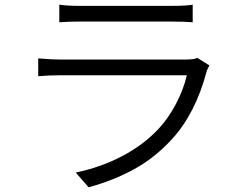

<svg xmlns="http://www.w3.org/2000/svg" viewBox="-20 -761 1040 819"><path d="M319 -736H715Q773 -736 802 -741V-666Q768 -669 713 -669H319Q272 -669 233 -666V-741Q266 -736 319 -736ZM861 -455Q814 -278 715 -169Q641 -88 552.5 -39.5Q464 9 358 38L303 -25Q409 -47 500 -94.5Q591 -142 655 -210Q699 -257 731 -318.5Q763 -380 777 -440H238Q190 -440 143 -436V-512Q201 -507 238 -507H770Q808 -507 822 -514L873 -482Q871 -477 866.5 -468.5Q862 -460 861 -455Z"/></svg>

Font: Sinter Normal
Style: Regular
Weight: 350
Foundry: Adobe & rsms
Version: Version 1.000